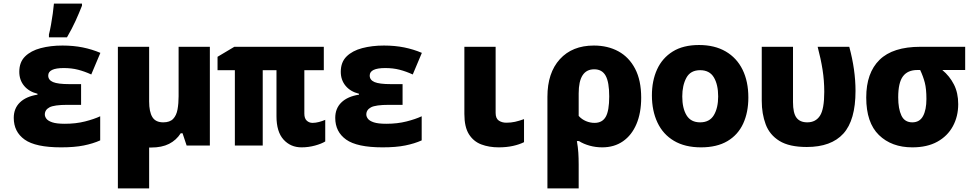

<svg xmlns="http://www.w3.org/2000/svg" viewBox="-20 -815 5440 1075"><path d="M322 10Q179 10 118 -33.5Q57 -77 57 -155Q57 -208 91.5 -241.5Q126 -275 190 -285V-290Q142 -302 115 -334.5Q88 -367 88 -413Q88 -467 120.5 -499Q153 -531 208 -545.5Q263 -560 330 -560Q391 -560 443 -549.5Q495 -539 542 -519L491 -398Q454 -415 417.5 -424.5Q381 -434 337 -434Q250 -434 250 -392Q250 -367 277 -355.5Q304 -344 368 -344H434V-228H358Q283 -228 257 -214Q231 -200 231 -174Q231 -162 240 -150Q249 -138 273 -130Q297 -122 343 -122Q405 -122 456 -135Q507 -148 541 -164V-29Q501 -11 449 -0.5Q397 10 322 10ZM254 -622Q260 -645 265.5 -676Q271 -707 275.5 -739Q280 -771 282 -795H439V-783Q423 -742 403 -698Q383 -654 355 -606H254Z M826 11Q820 11 815 11V240H640V-553H815V-247Q815 -189 833 -159.5Q851 -130 894 -130Q931 -130 949.5 -149.5Q968 -169 974 -202.5Q980 -236 980 -276V-553H1155V0H1025L1002 -69H992Q967 -30 926.5 -9.5Q886 11 826 11Z M1668 10Q1607 10 1567.5 -33.5Q1528 -77 1528 -164V-422H1451V0H1295V-422H1198V-497L1292 -553H1793V-422H1684V-179Q1684 -152 1697.5 -139.5Q1711 -127 1730 -127Q1747 -127 1766 -132Q1785 -137 1801 -144V-23Q1780 -10 1743.5 0Q1707 10 1668 10Z M2122 10Q1979 10 1918 -33.5Q1857 -77 1857 -155Q1857 -208 1891.5 -241.5Q1926 -275 1990 -285V-290Q1942 -302 1915 -334.5Q1888 -367 1888 -413Q1888 -467 1920.5 -499Q1953 -531 2008 -545.5Q2063 -560 2130 -560Q2191 -560 2243 -549.5Q2295 -539 2342 -519L2291 -398Q2254 -415 2217.5 -424.5Q2181 -434 2137 -434Q2050 -434 2050 -392Q2050 -367 2077 -355.5Q2104 -344 2168 -344H2234V-228H2158Q2083 -228 2057 -214Q2031 -200 2031 -174Q2031 -162 2040 -150Q2049 -138 2073 -130Q2097 -122 2143 -122Q2205 -122 2256 -135Q2307 -148 2341 -164V-29Q2301 -11 2249 -0.5Q2197 10 2122 10Z M2772 10Q2718 10 2674.5 -6.5Q2631 -23 2605.5 -63.5Q2580 -104 2580 -177V-553H2755V-183Q2755 -152 2772.5 -140Q2790 -128 2815 -128Q2841 -128 2863.5 -133Q2886 -138 2914 -148V-19Q2888 -6 2852 2Q2816 10 2772 10Z M3045 -273Q3045 -407 3114.5 -483.5Q3184 -560 3305 -560Q3383 -560 3442.5 -527.5Q3502 -495 3536 -430Q3570 -365 3570 -268Q3570 -183 3543.5 -120.5Q3517 -58 3468 -24Q3419 10 3352 10Q3315 10 3281 0.5Q3247 -9 3222 -25H3210Q3216 9 3218 39.5Q3220 70 3220 105V240H3045ZM3309 -127Q3352 -127 3371.5 -161Q3391 -195 3391 -275Q3391 -355 3371 -391Q3351 -427 3307 -427Q3220 -427 3220 -292V-166Q3237 -147 3260.5 -137Q3284 -127 3309 -127Z M3905 10Q3815 10 3753.5 -26.5Q3692 -63 3661 -129Q3630 -195 3630 -281Q3630 -363 3659 -426.5Q3688 -490 3746.5 -526.5Q3805 -563 3894 -563Q3981 -563 4043 -527Q4105 -491 4137.5 -425Q4170 -359 4170 -269Q4170 -186 4141 -123Q4112 -60 4053 -25Q3994 10 3905 10ZM3900 -130Q3953 -130 3977 -170.5Q4001 -211 4001 -275Q4001 -341 3977 -381.5Q3953 -422 3900 -422Q3846 -422 3823 -379.5Q3800 -337 3800 -275Q3800 -209 3824 -169.5Q3848 -130 3900 -130Z M4497 8Q4399 8 4344 -26Q4289 -60 4267 -119Q4245 -178 4245 -251V-553H4420V-243Q4420 -182 4439.5 -156Q4459 -130 4500 -130Q4547 -130 4571 -167Q4595 -204 4595 -301Q4595 -364 4585.5 -424.5Q4576 -485 4558 -553H4735Q4770 -424 4770 -306Q4770 -142 4702 -67Q4634 8 4497 8Z M5088 10Q4972 10 4901 -59Q4830 -128 4830 -269Q4830 -407 4904.5 -480Q4979 -553 5133 -553H5384V-423H5256Q5297 -389 5321 -342Q5345 -295 5345 -232Q5345 -163 5315 -108Q5285 -53 5228 -21.5Q5171 10 5088 10ZM5088 -130Q5129 -130 5148 -165Q5167 -200 5167 -261Q5167 -317 5158 -352Q5149 -387 5132 -423H5116Q5062 -423 5035.5 -387.5Q5009 -352 5009 -270Q5009 -206 5027 -168Q5045 -130 5088 -130Z"/></svg>

Font: Noto Sans Mono Black
Style: Regular
Weight: 900
Designer: Monotype Design Team
Foundry: Monotype Imaging Inc.
Version: Version 2.014